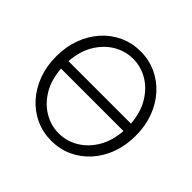

<svg xmlns="http://www.w3.org/2000/svg" viewBox="-177 -923 1122 1122"><g transform="rotate(45 384.0 -361.5)"><path d="M55.2 -361.3Q55.2 -441.9 80.3 -509.3Q105.5 -576.7 150.1 -626.5Q194.8 -676.3 254.6 -703.6Q314.5 -731 383.8 -731Q453.6 -731 513.2 -703.6Q572.8 -676.3 617.7 -626.5Q662.6 -576.7 687.5 -509.3Q712.4 -441.9 712.4 -361.3Q712.4 -280.8 687.5 -213.4Q662.6 -146 617.7 -96.2Q572.8 -46.4 513.2 -19Q453.6 8.3 383.8 8.3Q314.5 8.3 254.6 -19Q194.8 -46.4 150.1 -96.2Q105.5 -146 80.3 -213.4Q55.2 -280.8 55.2 -361.3ZM383.8 -669.4Q319.3 -669.4 262.7 -636Q206.1 -602.5 168.9 -540.5Q131.8 -478.5 126 -392.1H642.1Q635.7 -478.5 598.6 -540.5Q561.5 -602.5 505.1 -636Q448.7 -669.4 383.8 -669.4ZM383.8 -53.2Q448.7 -53.2 505.1 -86.7Q561.5 -120.1 598.6 -182.1Q635.7 -244.1 642.1 -330.6H126Q131.8 -244.1 168.9 -182.1Q206.1 -120.1 262.7 -86.7Q319.3 -53.2 383.8 -53.2Z"/></g></svg>

Font: Giphurs Light
Style: Regular
Weight: 300
Version: Version 0.920; ttfautohint (v1.8.4.7-5d5b)